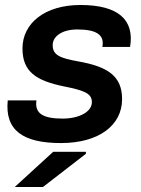

<svg xmlns="http://www.w3.org/2000/svg" viewBox="-20 -559 565 769"><path d="M302 -539C160 -539 70 -466 70 -365C70 -272 124 -236 236 -213C315 -197 348 -186 348 -150C348 -111 297 -84 231 -84C153 -84 118 -104 126 -157H11C-1 -37 72 14 224 14C376 14 469 -57 469 -162C469 -255 411 -292 294 -313C221 -326 191 -338 191 -378C191 -415 231 -441 289 -441C362 -441 400 -422 390 -371H501C519 -479 455 -539 302 -539ZM39 190H152L324 57V49H193Z"/></svg>

Font: Nacelle SemiBold
Style: Italic
Weight: 600
Italic angle: -12°
Designer: Sora Sagano
Foundry: Sora Sagano
Version: Version 1.000;FEAKit 1.0